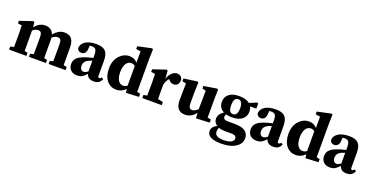

<svg xmlns="http://www.w3.org/2000/svg" viewBox="-28 -1616 5333 2742"><g transform="rotate(20 2639.0 -245.0)"><path d="M837 -58 887 -47V0H629V-47L678 -59Q679 -107 679 -210V-309Q679 -364 666.5 -384Q654 -404 622 -404Q580 -404 538 -368Q540 -344 540 -329V-210Q540 -106 541 -57L588 -47V0H330V-47L382 -59Q383 -107 383 -210V-309Q383 -361 370.5 -382.5Q358 -404 325 -404Q286 -404 243 -368V-210Q243 -106 244 -57L291 -47V0H28V-47L82 -59Q83 -107 83 -210V-270Q83 -346 80 -386L19 -395V-434L216 -501L234 -490L240 -417Q312 -501 396 -501Q499 -501 529 -412Q602 -501 690 -501Q765 -501 800.5 -457.5Q836 -414 836 -324V-210Q836 -106 837 -58Z M1200 -94V-257Q1169 -247 1153 -240Q1079 -209 1079 -140Q1079 -102 1096 -84Q1111 -66 1139 -66Q1161 -66 1200 -94ZM1408 -80 1435 -62Q1417 -21 1389.5 -3.5Q1362 14 1316 14Q1228 14 1206 -59Q1168 -19 1139 -2Q1110 15 1062 15Q1003 15 967 -19Q931 -53 931 -113Q931 -170 972.5 -209Q1014 -248 1124 -280Q1144 -286 1200 -300V-334Q1200 -401 1183.5 -425Q1167 -449 1119 -449Q1102 -449 1092 -448L1088 -403Q1087 -356 1066 -332.5Q1045 -309 1014 -309Q959 -309 947 -360Q951 -424 1011 -462.5Q1071 -501 1177 -501Q1273 -501 1314.5 -457Q1356 -413 1356 -312V-87Q1356 -58 1377 -58Q1392 -58 1404 -74Z M1795 -95V-395Q1768 -416 1736 -416Q1688 -416 1658.5 -370.5Q1629 -325 1629 -240Q1629 -160 1657.5 -116Q1686 -72 1733 -72Q1767 -72 1795 -95ZM1954 -58 2003 -47V0L1808 10L1800 -47Q1742 15 1659 15Q1571 15 1515.5 -52Q1460 -119 1460 -238Q1460 -356 1525.5 -428.5Q1591 -501 1680 -501Q1753 -501 1801 -447V-619L1731 -629V-671L1942 -716L1958 -706L1954 -566Z M2259 -490 2268 -370Q2287 -432 2324.5 -466.5Q2362 -501 2400 -501Q2470 -501 2485 -433Q2485 -390 2464 -363.5Q2443 -337 2403 -337Q2355 -337 2325 -382L2321 -387Q2283 -346 2268 -281V-210Q2268 -111 2269 -64L2348 -47V0H2052V-47L2107 -58Q2108 -107 2108 -210V-271Q2108 -326 2105 -386L2044 -395V-434L2241 -501Z M3025 -58 3077 -47V0L2872 10L2866 -72Q2799 15 2704 15Q2560 15 2563 -165L2567 -409L2509 -422V-464L2713 -493L2729 -482L2724 -341V-164Q2724 -82 2778 -82Q2817 -82 2864 -127L2868 -409L2813 -422V-461L3012 -493L3028 -482L3025 -341Z M3346 -227Q3416 -227 3416 -341Q3416 -395 3398.5 -424.5Q3381 -454 3348 -454Q3280 -454 3280 -340Q3280 -227 3346 -227ZM3425 40H3322Q3270 40 3228 25Q3212 50 3212 83Q3212 127 3245 147Q3278 167 3347 167Q3420 167 3459 146Q3498 125 3498 91Q3498 40 3425 40ZM3634 -492V-415H3539Q3557 -382 3557 -340Q3557 -268 3503 -223.5Q3449 -179 3347 -179Q3295 -179 3256 -191Q3245 -171 3245 -152Q3245 -105 3313 -105H3419Q3630 -105 3630 41Q3630 120 3551 173Q3472 226 3331 226Q3116 226 3116 110Q3116 47 3195 8Q3142 -26 3142 -85Q3142 -154 3219 -206Q3138 -247 3138 -340Q3138 -413 3191 -457Q3244 -501 3347 -501Q3451 -501 3507 -455L3618 -502Z M3928 -94V-257Q3897 -247 3881 -240Q3807 -209 3807 -140Q3807 -102 3824 -84Q3839 -66 3867 -66Q3889 -66 3928 -94ZM4136 -80 4163 -62Q4145 -21 4117.5 -3.5Q4090 14 4044 14Q3956 14 3934 -59Q3896 -19 3867 -2Q3838 15 3790 15Q3731 15 3695 -19Q3659 -53 3659 -113Q3659 -170 3700.5 -209Q3742 -248 3852 -280Q3872 -286 3928 -300V-334Q3928 -401 3911.5 -425Q3895 -449 3847 -449Q3830 -449 3820 -448L3816 -403Q3815 -356 3794 -332.5Q3773 -309 3742 -309Q3687 -309 3675 -360Q3679 -424 3739 -462.5Q3799 -501 3905 -501Q4001 -501 4042.5 -457Q4084 -413 4084 -312V-87Q4084 -58 4105 -58Q4120 -58 4132 -74Z M4523 -95V-395Q4496 -416 4464 -416Q4416 -416 4386.5 -370.5Q4357 -325 4357 -240Q4357 -160 4385.5 -116Q4414 -72 4461 -72Q4495 -72 4523 -95ZM4682 -58 4731 -47V0L4536 10L4528 -47Q4470 15 4387 15Q4299 15 4243.5 -52Q4188 -119 4188 -238Q4188 -356 4253.5 -428.5Q4319 -501 4408 -501Q4481 -501 4529 -447V-619L4459 -629V-671L4670 -716L4686 -706L4682 -566Z M5043 -94V-257Q5012 -247 4996 -240Q4922 -209 4922 -140Q4922 -102 4939 -84Q4954 -66 4982 -66Q5004 -66 5043 -94ZM5251 -80 5278 -62Q5260 -21 5232.5 -3.5Q5205 14 5159 14Q5071 14 5049 -59Q5011 -19 4982 -2Q4953 15 4905 15Q4846 15 4810 -19Q4774 -53 4774 -113Q4774 -170 4815.5 -209Q4857 -248 4967 -280Q4987 -286 5043 -300V-334Q5043 -401 5026.5 -425Q5010 -449 4962 -449Q4945 -449 4935 -448L4931 -403Q4930 -356 4909 -332.5Q4888 -309 4857 -309Q4802 -309 4790 -360Q4794 -424 4854 -462.5Q4914 -501 5020 -501Q5116 -501 5157.5 -457Q5199 -413 5199 -312V-87Q5199 -58 5220 -58Q5235 -58 5247 -74Z"/></g></svg>

Font: TypoPRO Source Serif Pro
Style: Bold
Weight: 700
Designer: Frank Grießhammer
Foundry: Adobe Systems Incorporated
Version: Version 1.017;PS 1.0;hotconv 1.0.79;makeotf.lib2.5.61930